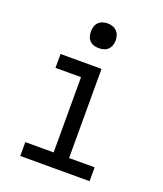

<svg xmlns="http://www.w3.org/2000/svg" viewBox="-136 -822 772 911"><g transform="rotate(20 250.0 -366.5)"><path d="M75 0V-70H218V-450H89V-520H296V-70H425V0ZM250 -608Q237 -608 225 -611.5Q213 -615 204 -624Q195 -633 191.5 -645Q188 -657 188 -670Q188 -683 191.5 -695Q195 -707 204 -716Q213 -725 225 -729Q237 -733 250 -733Q263 -733 275 -729Q287 -725 296 -716Q305 -707 309 -695Q313 -683 313 -670Q313 -657 309 -645Q305 -633 296 -624Q287 -615 275 -611.5Q263 -608 250 -608Z"/></g></svg>

Font: Iosevka Gothic
Style: Regular
Weight: 400
Monospace: yes
Designer: Belleve Invis
Foundry: Belleve Invis
Version: Version 15.5.1; ttfautohint (v1.8.4)